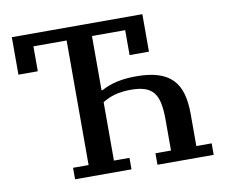

<svg xmlns="http://www.w3.org/2000/svg" viewBox="-77 -793 1044 888"><g transform="rotate(-10 445.0 -349.0)"><path d="M206 -54H279V-639H123V-522H32V-698H645V-522H554V-639H398V-384H403Q438 -403 477 -411.5Q516 -420 567 -420Q627 -420 668.5 -407Q710 -394 736 -367.5Q762 -341 773.5 -300.5Q785 -260 785 -204V-54H857V0H593V-54H666V-200Q666 -245 659.5 -276.5Q653 -308 637.5 -327Q622 -346 596 -354.5Q570 -363 532 -363Q489 -363 456.5 -354Q424 -345 398 -328V-54H471V0H206Z"/></g></svg>

Font: IBM Plex Serif Medium
Style: Regular
Weight: 500
Designer: Mike Abbink, Paul van der Laan, Pieter van Rosmalen
Foundry: Bold Monday
Version: Version 2.5